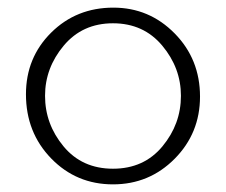

<svg xmlns="http://www.w3.org/2000/svg" viewBox="-20 -534 592 503"><path d="M277 -514Q371 -514 437.5 -446.5Q504 -379 504 -281Q504 -185 437.5 -118Q371 -51 276 -51Q180 -51 114 -119Q48 -187 48 -287Q48 -383 114 -448.5Q180 -514 277 -514ZM276 -92Q357 -92 405.5 -150.5Q454 -209 454 -283Q454 -356 405 -414.5Q356 -473 276 -473Q196 -473 147 -414.5Q98 -356 98 -283Q98 -209 146.5 -150.5Q195 -92 276 -92Z"/></svg>

Font: Palanquin Thin
Style: Regular
Weight: 250
Designer: Pria Ravichandran
Version: Version 1.001